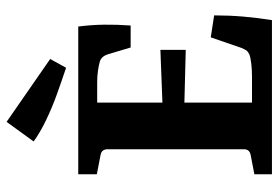

<svg xmlns="http://www.w3.org/2000/svg" viewBox="-148 -676 825 568"><g transform="rotate(-90 264.0 -392.5)"><path d="M407 -418 387 -485Q381 -504 366 -509Q356 -512 339.5 -514.5Q323 -517 305 -517H244V-324L400 -330V-255L244 -259V-59H321Q339 -59 358 -61Q377 -63 387 -67Q395 -71 398.5 -76Q402 -81 406 -91L437 -181L502 -171Q502 -127 498.5 -85.5Q495 -44 488 0H32V-52L89 -63Q106 -66 106 -83V-486Q106 -504 89 -507L32 -518V-573H469Q474 -535 474.5 -496.5Q475 -458 472 -418ZM373 -656 347 -609Q311 -621 270.5 -635.5Q230 -650 192.5 -668Q155 -686 129 -705L187 -785Z"/></g></svg>

Font: Rasa
Style: Regular
Weight: 400
Designer: Anna Giedrys (Yrsa+Rasa design), David Brezina (Yrsa art-direction, Rasa art-direction, design)
Foundry: Rosetta Type Foundry
Version: Version 2.004